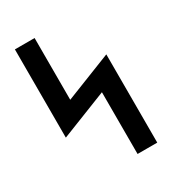

<svg xmlns="http://www.w3.org/2000/svg" viewBox="-179 -832 834 929"><g transform="rotate(-30 237.5 -367.5)"><path d="M313 0V-345L52 -242V-735H162V-390L423 -493V0Z"/></g></svg>

Font: Iosevka QP
Style: Bold
Weight: 700
Designer: Belleve Invis
Foundry: Belleve Invis
Version: Version 20.0.0; ttfautohint (v1.8.4)